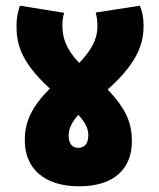

<svg xmlns="http://www.w3.org/2000/svg" viewBox="-20 -652 559 674"><path d="M443 -156C443 -218 425 -267 358 -338C473 -439 484 -512 484 -562C484 -591 479 -613 471 -632L316 -608C319 -596 322 -581 322 -564C322 -531 317 -493 258 -431C209 -483 199 -522 199 -564C199 -582 202 -596 205 -607L50 -632C44 -615 38 -591 38 -564C38 -512 42 -444 155 -341C82 -268 67 -214 67 -159C67 -61 135 2 258 2C381 2 443 -60 443 -156ZM221 -176C221 -198 229 -219 255 -249C283 -218 290 -198 290 -177C290 -144 273 -133 255 -133C234 -133 221 -147 221 -176Z"/></svg>

Font: Noto Sans Condensed Black
Style: Regular
Weight: 900
Width: 3
Designer: Monotype Design Team
Foundry: Monotype Imaging Inc.
Version: Version 2.013